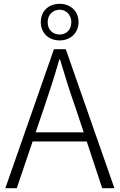

<svg xmlns="http://www.w3.org/2000/svg" viewBox="-20 -987 627 1007"><path d="M293 -936C325 -936 354 -911 354 -871C354 -828 325 -806 293 -806C259 -806 230 -828 230 -871C230 -911 259 -936 293 -936ZM293 -775C348 -775 392 -813 392 -871C392 -930 348 -967 293 -967C236 -967 194 -930 194 -871C194 -813 236 -775 293 -775ZM167 -293 212 -425C241 -510 266 -587 291 -675H295C321 -587 345 -510 375 -425L419 -293ZM516 0H580L325 -729H263L8 0H68L151 -245H435Z"/></svg>

Font: Genne Gothic Light
Style: Regular
Weight: 300
Designer: Ryoko NISHIZUKA (kana & ideographs); Paul D. Hunt (Latin, Greek & Cyrillic); Wenlong ZHANG (bopomofo); Sandoll Communica
Foundry: Adobe Systems Incorporated
Version: Version 1.004;PS 1.004;hotconv 16.6.51;makeotf.lib2.5.65220